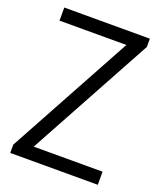

<svg xmlns="http://www.w3.org/2000/svg" viewBox="-137 -828 770 916"><g transform="rotate(20 247.5 -370.0)"><path d="M25 0V-42L369.5 -673.5H30V-740H464.5V-698L120 -66.5H469.5V0Z"/></g></svg>

Font: Encode Sans Condensed
Style: Regular
Weight: 400
Width: 3
Designer: Multiple Designers
Foundry: Impallari Type
Version: Version 3.000; ttfautohint (v1.8.3) -l 8 -r 50 -G 200 -x 14 